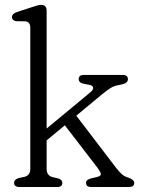

<svg xmlns="http://www.w3.org/2000/svg" viewBox="-20 -750 568 770"><path d="M58 0Q36.5 0 36.5 -17Q36.5 -30 55 -36L77 -40.5Q101.5 -46 101.5 -73V-638Q101.5 -662.5 82 -664.5L45 -665Q28 -668 28 -681.5Q28 -695 47.5 -701.5L108.5 -721.5Q121 -725.5 129.5 -728Q138 -730.5 145 -730.5Q167 -730.5 167 -707V-234.5L342.5 -380Q354 -389.5 353.5 -398Q353 -406.5 339.5 -409.5L315.5 -414Q303.5 -417 299.5 -421.8Q295.5 -426.5 295.5 -432.5Q295.5 -449.5 317 -449.5H472Q493 -449.5 493 -432.5Q493 -425 486.8 -419.2Q480.5 -413.5 457 -409Q437 -405.5 423.8 -397.2Q410.5 -389 386.5 -369.5L286 -286L445.5 -77Q460.5 -58 470.5 -49.8Q480.5 -41.5 494 -38Q518.5 -29 518.5 -16.5Q518.5 0 497 0H345.5Q325 0 325 -17Q325 -29 344.5 -34.5L366.5 -39.5Q386 -44 384.5 -52.8Q383 -61.5 365 -85L240 -247.5L167 -187V-73Q167 -45.5 191.5 -39.5L213 -34.5Q230 -29.5 230 -17Q230 0 209.5 0Z"/></svg>

Font: Fraunces 72pt SuperSoft Light
Style: Regular
Weight: 300
Version: Version 1.000;[0bf87f6ff]